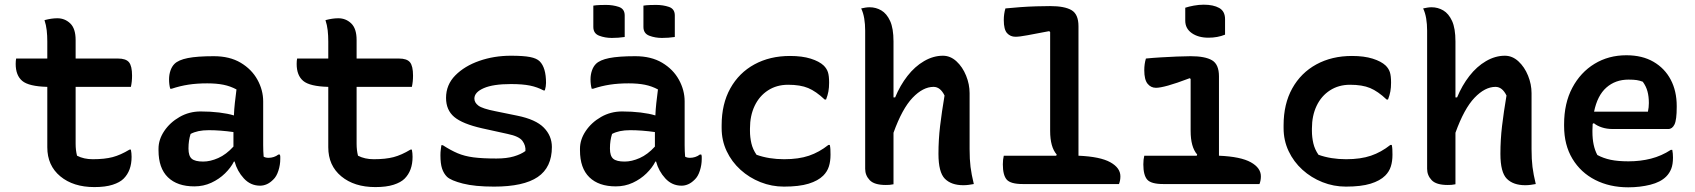

<svg xmlns="http://www.w3.org/2000/svg" viewBox="-20 -786 7240 820"><path d="M49 -536H182V-609Q182 -634 179.5 -656.5Q177 -679 170 -700Q185 -704 198.5 -706Q212 -708 225 -708Q257 -708 280 -686Q303 -664 303 -615V-536H484Q518 -536 531 -520Q544 -504 544 -463Q544 -437 539 -415H303V-172Q303 -144 309 -121Q338 -106 376 -106Q427 -106 461 -115Q495 -124 533 -147H539Q542 -132 542 -116Q542 -57 508 -23Q492 -7 461 3Q430 13 383 13Q293 13 237.5 -33Q182 -79 182 -157V-415Q103 -417 75 -440.5Q47 -464 47 -513Q47 -520 47.5 -526Q48 -532 49 -536Z M1104 -353V-166Q1104 -153 1104.5 -141Q1105 -129 1106 -117Q1114 -112 1127 -112Q1138 -112 1149 -115.5Q1160 -119 1169 -126H1175Q1177 -121 1177 -117Q1177 -113 1177 -107Q1177 -82 1169 -57Q1161 -32 1147 -19Q1133 -5 1119 1Q1105 7 1091 7Q1050 7 1021.5 -24Q993 -55 982 -96H979Q966 -70 941 -45.5Q916 -21 882.5 -5.5Q849 10 810 10Q737 10 697 -29Q657 -68 657 -144V-151Q657 -190 681.5 -226.5Q706 -263 747 -286.5Q788 -310 837 -310Q879 -310 916 -305.5Q953 -301 979 -293Q980 -319 983 -346Q986 -373 990 -404Q964 -418 934.5 -424Q905 -430 865 -430Q821 -430 785 -424.5Q749 -419 713 -407H707Q702 -425 702 -447Q702 -467 708 -484.5Q714 -502 725 -513Q742 -530 782 -538Q822 -546 893 -546Q961 -546 1008 -518Q1055 -490 1079.5 -445.5Q1104 -401 1104 -353ZM785 -151Q785 -120 799 -108Q813 -96 848 -96Q878 -96 912 -111Q946 -126 977 -160V-222Q949 -226 922.5 -228Q896 -230 872 -230Q847 -230 828 -226Q809 -222 794 -214Q785 -186 785 -153Z M1249 -536H1382V-609Q1382 -634 1379.5 -656.5Q1377 -679 1370 -700Q1385 -704 1398.5 -706Q1412 -708 1425 -708Q1457 -708 1480 -686Q1503 -664 1503 -615V-536H1684Q1718 -536 1731 -520Q1744 -504 1744 -463Q1744 -437 1739 -415H1503V-172Q1503 -144 1509 -121Q1538 -106 1576 -106Q1627 -106 1661 -115Q1695 -124 1733 -147H1739Q1742 -132 1742 -116Q1742 -57 1708 -23Q1692 -7 1661 3Q1630 13 1583 13Q1493 13 1437.5 -33Q1382 -79 1382 -157V-415Q1303 -417 1275 -440.5Q1247 -464 1247 -513Q1247 -520 1247.5 -526Q1248 -532 1249 -536Z M2100 -109Q2144 -109 2174.5 -118Q2205 -127 2224 -141Q2226 -164 2211.5 -184Q2197 -204 2148 -214L2039 -238Q1955 -257 1920 -286.5Q1885 -316 1885 -368Q1885 -424 1924.5 -464Q1964 -504 2027 -526Q2090 -548 2162 -548Q2215 -548 2243.5 -542.5Q2272 -537 2285 -524Q2312 -497 2312 -432Q2312 -417 2307 -400H2301Q2275 -414 2243.5 -420.5Q2212 -427 2162 -427Q2086 -427 2046 -409.5Q2006 -392 2006 -365Q2006 -348 2023 -335Q2040 -322 2096 -311L2189 -292Q2268 -276 2302.5 -241Q2337 -206 2337 -158Q2337 -71 2276.5 -30Q2216 11 2090 11Q2008 11 1957 -2Q1906 -15 1889 -31Q1875 -45 1868 -66Q1861 -87 1861 -123Q1861 -137 1862.5 -147Q1864 -157 1865 -166H1871Q1905 -144 1934.5 -131.5Q1964 -119 2002 -114Q2040 -109 2100 -109Z M2904 -353V-166Q2904 -153 2904.5 -141Q2905 -129 2906 -117Q2914 -112 2927 -112Q2938 -112 2949 -115.5Q2960 -119 2969 -126H2975Q2977 -121 2977 -117Q2977 -113 2977 -107Q2977 -82 2969 -57Q2961 -32 2947 -19Q2933 -5 2919 1Q2905 7 2891 7Q2850 7 2821.5 -24Q2793 -55 2782 -96H2779Q2766 -70 2741 -45.5Q2716 -21 2682.5 -5.5Q2649 10 2610 10Q2537 10 2497 -29Q2457 -68 2457 -144V-151Q2457 -190 2481.5 -226.5Q2506 -263 2547 -286.5Q2588 -310 2637 -310Q2679 -310 2716 -305.5Q2753 -301 2779 -293Q2780 -319 2783 -346Q2786 -373 2790 -404Q2764 -418 2734.5 -424Q2705 -430 2665 -430Q2621 -430 2585 -424.5Q2549 -419 2513 -407H2507Q2502 -425 2502 -447Q2502 -467 2508 -484.5Q2514 -502 2525 -513Q2542 -530 2582 -538Q2622 -546 2693 -546Q2761 -546 2808 -518Q2855 -490 2879.5 -445.5Q2904 -401 2904 -353ZM2585 -151Q2585 -120 2599 -108Q2613 -96 2648 -96Q2678 -96 2712 -111Q2746 -126 2777 -160V-222Q2749 -226 2722.5 -228Q2696 -230 2672 -230Q2647 -230 2628 -226Q2609 -222 2594 -214Q2585 -186 2585 -153ZM2514 -762Q2527 -764 2541.5 -764.5Q2556 -765 2568 -765Q2598 -765 2623 -756.5Q2648 -748 2648 -720V-628Q2635 -626 2620.5 -625Q2606 -624 2593 -624Q2564 -624 2539 -633.5Q2514 -643 2514 -671ZM2728 -762Q2741 -764 2755.5 -764.5Q2770 -765 2782 -765Q2812 -765 2837 -756.5Q2862 -748 2862 -720V-628Q2849 -626 2834.5 -625Q2820 -624 2807 -624Q2778 -624 2753 -633.5Q2728 -643 2728 -671Z M3354 -547Q3406 -547 3442.5 -535.5Q3479 -524 3498 -506Q3511 -493 3516 -477.5Q3521 -462 3521 -433Q3521 -412 3518 -395.5Q3515 -379 3508 -361H3502Q3465 -396 3431.5 -410Q3398 -424 3346 -424Q3297 -424 3260 -400Q3223 -376 3203 -334Q3183 -292 3183 -237V-227Q3183 -200 3189 -174Q3195 -148 3211 -125Q3264 -106 3329 -106Q3391 -106 3435 -121Q3479 -136 3518 -167H3524Q3526 -158 3526.5 -148.5Q3527 -139 3527 -125Q3527 -97 3520 -75Q3513 -53 3496 -36Q3474 -14 3433.5 -1.5Q3393 11 3328 11Q3276 11 3228 -8Q3180 -27 3142.5 -61Q3105 -95 3083.5 -140.5Q3062 -186 3062 -239V-251Q3062 -342 3099 -408.5Q3136 -475 3202 -511Q3268 -547 3354 -547Z M3763 4Q3714 4 3694.5 -16.5Q3675 -37 3675 -65V-655Q3675 -683 3671 -707Q3667 -731 3658 -750Q3667 -752 3676 -753.5Q3685 -755 3694 -755Q3721 -755 3744 -741.5Q3767 -728 3781.5 -696.5Q3796 -665 3796 -609V-370H3803Q3824 -421 3855.5 -461.5Q3887 -502 3926.5 -525Q3966 -548 4007 -548Q4039 -548 4065 -524Q4091 -500 4106 -463Q4121 -426 4121 -388V-149Q4121 -105 4125 -73Q4129 -41 4139 0Q4128 2 4117 3.5Q4106 5 4094 5Q4043 5 4015.5 -22.5Q3988 -50 3988 -129Q3988 -189 3995 -248Q4002 -307 4014 -378Q3996 -415 3967 -415Q3922 -415 3877.5 -368.5Q3833 -322 3796 -219V1Q3786 3 3779 3.5Q3772 4 3763 4Z M4267 -121H4491L4493 -126Q4465 -158 4465 -227V-649L4461 -653Q4403 -642 4368.5 -635.5Q4334 -629 4317 -629Q4295 -629 4281 -644.5Q4267 -660 4267 -700Q4267 -727 4274 -750Q4303 -753 4337.5 -755.5Q4372 -758 4406 -759Q4440 -760 4465 -760Q4527 -760 4556.5 -742.5Q4586 -725 4586 -674V-121Q4679 -117 4722 -93Q4765 -69 4765 -33Q4765 -15 4759 0H4348Q4296 0 4279.5 -19Q4263 -38 4263 -84Q4263 -105 4267 -121Z M4867 -121H5091L5093 -126Q5065 -158 5065 -227V-449L5061 -452Q5003 -430 4968.5 -420.5Q4934 -411 4917 -411Q4895 -411 4881 -428.5Q4867 -446 4867 -486Q4867 -513 4874 -536Q4903 -539 4937.5 -541Q4972 -543 5006 -544.5Q5040 -546 5065 -546Q5127 -546 5156.5 -528.5Q5186 -511 5186 -460V-121Q5279 -117 5322 -93Q5365 -69 5365 -33Q5365 -15 5359 0H4948Q4896 0 4879.5 -19Q4863 -38 4863 -84Q4863 -105 4867 -121ZM5042 -753Q5057 -758 5078.5 -762Q5100 -766 5121 -766Q5162 -766 5187 -752Q5212 -738 5212 -704V-638Q5180 -625 5141 -625Q5098 -625 5070 -644.5Q5042 -664 5042 -698Z M5754 -547Q5806 -547 5842.5 -535.5Q5879 -524 5898 -506Q5911 -493 5916 -477.5Q5921 -462 5921 -433Q5921 -412 5918 -395.5Q5915 -379 5908 -361H5902Q5865 -396 5831.5 -410Q5798 -424 5746 -424Q5697 -424 5660 -400Q5623 -376 5603 -334Q5583 -292 5583 -237V-227Q5583 -200 5589 -174Q5595 -148 5611 -125Q5664 -106 5729 -106Q5791 -106 5835 -121Q5879 -136 5918 -167H5924Q5926 -158 5926.5 -148.5Q5927 -139 5927 -125Q5927 -97 5920 -75Q5913 -53 5896 -36Q5874 -14 5833.5 -1.5Q5793 11 5728 11Q5676 11 5628 -8Q5580 -27 5542.5 -61Q5505 -95 5483.5 -140.5Q5462 -186 5462 -239V-251Q5462 -342 5499 -408.5Q5536 -475 5602 -511Q5668 -547 5754 -547Z M6163 4Q6114 4 6094.5 -16.5Q6075 -37 6075 -65V-655Q6075 -683 6071 -707Q6067 -731 6058 -750Q6067 -752 6076 -753.5Q6085 -755 6094 -755Q6121 -755 6144 -741.5Q6167 -728 6181.5 -696.5Q6196 -665 6196 -609V-370H6203Q6224 -421 6255.5 -461.5Q6287 -502 6326.5 -525Q6366 -548 6407 -548Q6439 -548 6465 -524Q6491 -500 6506 -463Q6521 -426 6521 -388V-149Q6521 -105 6525 -73Q6529 -41 6539 0Q6528 2 6517 3.5Q6506 5 6494 5Q6443 5 6415.5 -22.5Q6388 -50 6388 -129Q6388 -189 6395 -248Q6402 -307 6414 -378Q6396 -415 6367 -415Q6322 -415 6277.5 -368.5Q6233 -322 6196 -219V1Q6186 3 6179 3.5Q6172 4 6163 4Z M6926 -550Q6994 -550 7042 -522Q7090 -494 7115.5 -445.5Q7141 -397 7141 -333V-329Q7141 -274 7131.5 -254.5Q7122 -235 7105 -235H6868Q6842 -235 6821 -242Q6800 -249 6787 -260L6782 -257Q6781 -244 6781 -230V-223Q6781 -163 6802 -124Q6828 -110 6859 -103.5Q6890 -97 6935 -97Q6986 -97 7031 -108.5Q7076 -120 7116 -146H7122Q7125 -131 7125 -113Q7125 -84 7117.5 -65Q7110 -46 7096 -32Q7072 -8 7028 3Q6984 14 6934 14Q6855 14 6793 -17.5Q6731 -49 6695.5 -108Q6660 -167 6660 -248V-255Q6660 -345 6695 -411Q6730 -477 6790 -513.5Q6850 -550 6926 -550ZM6935 -446Q6879 -446 6840.5 -412Q6802 -378 6788 -309H7018Q7020 -318 7021 -327.5Q7022 -337 7022 -346Q7022 -374 7016 -396Q7010 -418 6996 -437Q6983 -442 6970 -444Q6957 -446 6935 -446Z"/></svg>

Font: Recursive Mn Csl St SmB
Style: Regular
Weight: 600
Monospace: yes
Version: Version 1.079;hotconv 1.0.112;makeotfexe 2.5.65598; ttfautoh